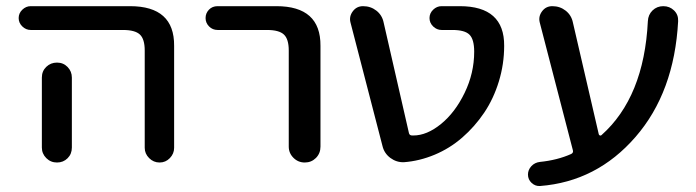

<svg xmlns="http://www.w3.org/2000/svg" viewBox="-20 -540 2314 638"><path d="M119.1 -282.2Q119.1 -303.7 133.8 -317.9Q148.4 -332 169.4 -332Q190.4 -332 204.6 -317.4Q218.8 -302.7 218.8 -282.2V-99.6V-49.8Q218.8 -28.3 204.6 -14.2Q190.4 0 169.4 0Q148.4 0 133.8 -14.6Q119.1 -29.3 119.1 -49.8V-99.6ZM82 -440.4Q66.4 -440.4 54.2 -452.1Q42 -463.9 42 -480Q42 -496.1 54.2 -507.8Q66.4 -519.5 82 -519.5H412.1Q559.6 -519.5 558.6 -387.7V-48.8Q558.6 -29.3 544.4 -14.6Q530.3 0 510.3 0Q490.2 0 475.6 -14.6Q460.9 -29.3 460.9 -48.8V-372.1Q460.9 -410.2 444.8 -425.3Q428.7 -440.4 388.7 -440.4Z M703.1 -440.4Q686.5 -440.4 674.8 -452.1Q663.1 -463.9 663.1 -480Q663.1 -496.1 674.3 -507.8Q685.5 -519.5 703.1 -519.5H898.4Q1045.9 -519.5 1044.9 -387.7V-52.7Q1044.9 -30.3 1029.8 -15.1Q1014.6 0 992.7 0Q970.7 0 955.1 -15.6Q939.5 -31.2 939.5 -52.7V-372.1Q939.5 -410.2 923.3 -425.3Q907.2 -440.4 867.2 -440.4Z M1251 -54.7 1144.5 -465.8Q1139.6 -485.4 1152.3 -502.4Q1165 -519.5 1186.5 -519.5Q1211.9 -519.5 1231 -504.4Q1250 -489.3 1254.9 -464.8L1338.9 -97.7Q1340.8 -89.8 1349.6 -89.8H1353.5Q1398.4 -89.8 1445.3 -127.9Q1492.2 -166 1523.9 -231.4Q1555.7 -296.9 1555.7 -368.2Q1555.7 -409.2 1540 -424.8Q1524.4 -440.4 1483.4 -440.4H1447.3Q1431.6 -440.4 1419.4 -452.1Q1407.2 -463.9 1407.2 -480Q1407.2 -496.1 1419.4 -507.8Q1431.6 -519.5 1447.3 -519.5H1507.8Q1656.2 -519.5 1655.3 -387.7Q1655.3 -327.1 1637.7 -269.5Q1620.1 -211.9 1588.9 -165.5Q1557.6 -119.1 1516.1 -83Q1474.6 -46.9 1424.3 -25.9Q1374 -4.9 1322.3 -1Q1297.9 0 1277.3 -15.1Q1256.8 -30.3 1251 -54.7Z M1774.4 78.1Q1758.8 79.1 1746.6 67.9Q1734.4 56.6 1734.4 40Q1734.4 24.4 1745.6 12.2Q1756.8 0 1774.4 -2Q1832 -7.8 1877.9 -28.3Q1885.7 -32.2 1883.8 -40L1773.4 -465.8Q1768.6 -485.4 1781.2 -502.4Q1793.9 -519.5 1815.4 -519.5Q1840.8 -519.5 1859.9 -504.4Q1878.9 -489.3 1883.8 -464.8L1969.7 -93.8Q1970.7 -90.8 1973.6 -89.8Q1976.6 -88.9 1978.5 -90.8Q2120.1 -216.8 2132.8 -469.7Q2133.8 -491.2 2148.4 -505.4Q2163.1 -519.5 2184.1 -519.5Q2205.1 -519.5 2219.7 -505.4Q2234.4 -491.2 2233.4 -469.7Q2220.7 -233.4 2091.8 -85Q1962.9 63.5 1774.4 78.1Z"/></svg>

Font: Rounded Mgen+ 2p medium
Style: Regular
Weight: 500
Designer: [Source Han Sans]
Ryoko NISHIZUKA  (kana & ideographs); Paul D. Hunt (Latin, Greek & Cyrillic); Wenlong ZHANG  (bopomofo
Version: Version 1.059.20150602